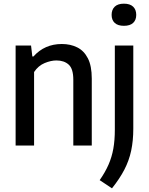

<svg xmlns="http://www.w3.org/2000/svg" viewBox="-20 -792 810 1045"><path d="M65 0V-544H149L156 -484.5H162Q222.5 -552.5 316.5 -552.5Q363.5 -552.5 400.2 -534.2Q437 -516 458.2 -474.8Q479.5 -433.5 479.5 -364V0H379V-358Q379 -417.5 354 -440.2Q329 -463 287 -463Q257.5 -463 223 -448.8Q188.5 -434.5 165.5 -400V0ZM589.5 233 522.5 188.5Q552.5 145.5 570.5 104.5Q588.5 63.5 596.8 17.5Q605 -28.5 605 -86V-544H705.5V-91.5Q705.5 -26.5 694 27.8Q682.5 82 656.8 131.5Q631 181 589.5 233ZM654.5 -651.5Q621.5 -651.5 604.5 -667.2Q587.5 -683 587.5 -711Q587.5 -739.5 604.5 -755.8Q621.5 -772 654.5 -772Q687.5 -772 704.5 -755.8Q721.5 -739.5 721.5 -711Q721.5 -683 704.5 -667.2Q687.5 -651.5 654.5 -651.5Z"/></svg>

Font: Encode Sans SemiCondensed SemiCondensed Medium
Style: Regular
Weight: 500
Width: 4
Designer: Multiple Designers
Foundry: Impallari Type
Version: Version 3.000; ttfautohint (v1.8.3) -l 8 -r 50 -G 200 -x 14 